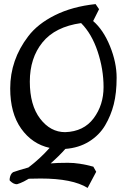

<svg xmlns="http://www.w3.org/2000/svg" viewBox="-20 -696 621 940"><path d="M63 206Q46 206 30 190Q27 190 27 181Q30 156 44 147Q69 138 119 124Q176 81 223 28Q137 9 83.5 -66.5Q30 -142 30 -263Q30 -403 118 -518Q164 -579 249 -621.5Q334 -664 448 -676L465 -651L436 -593Q486 -550 518.5 -470Q551 -390 551 -315.5Q551 -241 537 -185.5Q523 -130 494.5 -82Q466 -34 416 -3Q366 28 300 33Q270 67 228 104Q258 101 313 101Q368 101 437 120L451 145L409 224Q335 178 179 178Q139 178 121 179Q94 195 79 200.5Q64 206 63 206ZM299 -49Q390 -52 438.5 -117Q487 -182 487 -269.5Q487 -357 458 -444Q429 -531 377 -583Q250 -565 188 -488.5Q126 -412 126 -296.5Q126 -181 176.5 -115Q227 -49 299 -49Z"/></svg>

Font: Julee
Style: Regular
Weight: 400
Version: Version 1.001